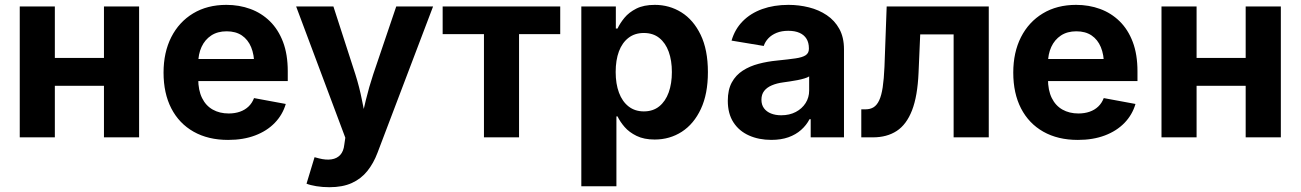

<svg xmlns="http://www.w3.org/2000/svg" viewBox="-20 -573 5426 801"><path d="M454.5 -331.4V-215.1H167.8V-331.4ZM208.8 -545.9V0H62.4V-545.9ZM560.3 -545.9V0H413.7V-545.9Z M931.8 10.7Q848.3 10.7 787.7 -23.6Q727.2 -57.8 694.7 -120.8Q662.3 -183.8 662.3 -270.1Q662.3 -354.4 694.5 -418Q726.8 -481.5 785.7 -517.1Q844.7 -552.7 924.5 -552.7Q978 -552.7 1024.4 -535.7Q1070.9 -518.7 1106 -484.3Q1141 -449.9 1160.8 -398Q1180.5 -346 1180.5 -275.8V-234.7H722.4V-326.9H1109.1L1040.7 -302.2Q1040.7 -344.8 1027.7 -376.3Q1014.6 -407.7 989.1 -425.1Q963.5 -442.4 925.5 -442.4Q887.6 -442.4 861.1 -424.9Q834.6 -407.3 820.8 -377.2Q807 -347.1 807 -308.7V-243.8Q807 -196.4 822.9 -164.2Q838.7 -132 867.5 -115.8Q896.2 -99.6 934.2 -99.6Q959.8 -99.6 980.8 -106.9Q1001.7 -114.2 1016.8 -128.5Q1031.9 -142.9 1039.8 -163.8L1172.2 -139.3Q1159 -94.1 1126.3 -60.4Q1093.7 -26.6 1044.5 -8Q995.4 10.7 931.8 10.7Z M1258.8 193.3 1292.3 82.8 1310.3 87.6Q1340.1 95.3 1362.8 91.8Q1385.6 88.4 1399.5 73.3Q1413.4 58.1 1416.3 30.9L1420.6 1.6L1215.5 -545.9H1371L1462.7 -262.5Q1479.7 -208.8 1490.1 -155.2Q1500.6 -101.6 1513.9 -43.1H1479.9Q1493.2 -101.6 1506.3 -155.6Q1519.4 -209.6 1536.9 -262.5L1633 -545.9H1786.7L1554.9 64.4Q1538.3 108.4 1512.3 140.7Q1486.4 173 1447.8 190.5Q1409.3 208 1354.4 208Q1325.4 208 1299.9 203.8Q1274.3 199.6 1258.8 193.3Z M1999 0V-430.6H1826.7V-545.9H2317.2V-430.6H2145.4V0Z M2405.2 204.1V-545.9H2549.2V-454H2556.3Q2566.4 -475.8 2585.1 -498.7Q2603.8 -521.5 2634.7 -537.1Q2665.5 -552.7 2711.9 -552.7Q2772.6 -552.7 2822.7 -521.5Q2872.9 -490.2 2903.1 -427.7Q2933.3 -365.3 2933.3 -272Q2933.3 -181.1 2904 -118.5Q2874.7 -55.8 2824.4 -23.3Q2774.1 9.1 2711 9.1Q2666.7 9.1 2635.9 -6Q2605 -21 2585.8 -43.2Q2566.6 -65.4 2556.3 -87.4H2551.6V204.1ZM2666 -108.3Q2704.3 -108.3 2730.3 -129.3Q2756.3 -150.3 2769.7 -187.4Q2783 -224.6 2783 -272.5Q2783 -320.4 2769.8 -357.1Q2756.5 -393.8 2730.5 -414.6Q2704.5 -435.4 2666 -435.4Q2628.3 -435.4 2602.1 -415.2Q2575.8 -395.1 2562.1 -358.7Q2548.5 -322.2 2548.5 -272.5Q2548.5 -223.3 2562.3 -186.4Q2576 -149.5 2602.4 -128.9Q2628.8 -108.3 2666 -108.3Z M3197.9 10.6Q3145.8 10.6 3104.7 -7.8Q3063.5 -26.1 3039.9 -62.4Q3016.3 -98.7 3016.3 -152.6Q3016.3 -198.5 3033 -229.1Q3049.7 -259.7 3078.8 -278.4Q3107.8 -297.1 3144.7 -306.8Q3181.7 -316.6 3222.1 -320.4Q3269.4 -325.2 3298.4 -329.4Q3327.5 -333.6 3341 -342.5Q3354.6 -351.5 3354.6 -369.2V-371.6Q3354.6 -394.9 3344.7 -411.1Q3334.8 -427.3 3315.7 -435.9Q3296.6 -444.5 3268.8 -444.5Q3240.8 -444.5 3219.9 -436Q3198.9 -427.4 3185.5 -413.2Q3172.1 -399 3166.2 -381.3L3031.9 -403.6Q3045.8 -451.3 3078.6 -484.5Q3111.3 -517.7 3159.9 -535.2Q3208.6 -552.7 3269.3 -552.7Q3313.2 -552.7 3354.7 -542.3Q3396.3 -531.9 3429.2 -509.7Q3462.2 -487.6 3481.6 -452.4Q3501 -417.2 3501 -367.5V0H3362.1V-75.8H3357.3Q3344.1 -50.4 3322.1 -31Q3300.2 -11.5 3269.3 -0.4Q3238.4 10.6 3197.9 10.6ZM3239.1 -92.1Q3273.7 -92.1 3299.9 -105.9Q3326 -119.6 3340.9 -143Q3355.7 -166.4 3355.7 -195.2V-254.2Q3349 -249.7 3335.9 -245.8Q3322.9 -241.8 3306.8 -238.7Q3290.7 -235.6 3275 -233.3Q3259.4 -231 3247.2 -229.3Q3220.2 -225.7 3199.8 -216.9Q3179.3 -208.2 3168 -193.6Q3156.6 -179 3156.6 -156.9Q3156.6 -135.7 3167.3 -121.3Q3178 -106.9 3196.6 -99.5Q3215.1 -92.1 3239.1 -92.1Z M3573.2 0V-116.9H3590.7Q3610.4 -116.9 3624.4 -125.5Q3638.4 -134.2 3647.8 -154.3Q3657.3 -174.4 3662.5 -208.7Q3667.7 -243.1 3669.9 -294.3L3679.1 -545.9H4105V0H3958.4V-429.5H3819L3812.1 -269.8Q3807.9 -171.8 3784.8 -112.5Q3761.7 -53.2 3720.8 -26.6Q3679.9 0 3621.7 0Z M4476.8 10.7Q4393.2 10.7 4332.6 -23.6Q4272.1 -57.8 4239.6 -120.8Q4207.2 -183.8 4207.2 -270.1Q4207.2 -354.4 4239.4 -418Q4271.7 -481.5 4330.7 -517.1Q4389.6 -552.7 4469.4 -552.7Q4522.9 -552.7 4569.3 -535.7Q4615.8 -518.7 4650.9 -484.3Q4686 -449.9 4705.7 -398Q4725.4 -346 4725.4 -275.8V-234.7H4267.3V-326.9H4654L4585.6 -302.2Q4585.6 -344.8 4572.6 -376.3Q4559.6 -407.7 4534 -425.1Q4508.4 -442.4 4470.5 -442.4Q4432.5 -442.4 4406 -424.9Q4379.6 -407.3 4365.8 -377.2Q4352 -347.1 4352 -308.7V-243.8Q4352 -196.4 4367.8 -164.2Q4383.7 -132 4412.4 -115.8Q4441.2 -99.6 4479.1 -99.6Q4504.7 -99.6 4525.7 -106.9Q4546.7 -114.2 4561.7 -128.5Q4576.8 -142.9 4584.7 -163.8L4717.1 -139.3Q4703.9 -94.1 4671.3 -60.4Q4638.6 -26.6 4589.5 -8Q4540.3 10.7 4476.8 10.7Z M5217.6 -331.4V-215.1H4931V-331.4ZM4972 -545.9V0H4825.6V-545.9ZM5323.5 -545.9V0H5176.8V-545.9Z"/></svg>

Font: Inter Variable LoSnoCo
Style: Regular
Weight: 400
Designer: Rasmus Andersson
Foundry: rsms
Version: Version 4.000;git-a52131595; featfreeze: case,dlig,ss01,ss02